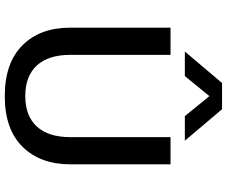

<svg xmlns="http://www.w3.org/2000/svg" viewBox="-93 -843 951 805"><g transform="rotate(90 382.5 -440.5)"><path d="M383 -843 299 -740H196L328 -896H438L570 -740H467ZM555 -680H669V-261Q669 -134 595.5 -59.5Q522 15 383 15Q244 15 170 -59Q96 -133 96 -259V-680H210V-260Q210 -168 254.5 -119.5Q299 -71 383 -71Q466 -71 510.5 -119.5Q555 -168 555 -260Z"/></g></svg>

Font: Martel Sans DemiBold
Style: Regular
Weight: 600
Designer: Dan Reynolds and Mathieu Réguer
Foundry: Dan Reynolds and Mathieu Réguer
Version: Version 1.001;PS 001.001;hotconv 1.0.70;makeotf.lib2.5.58329